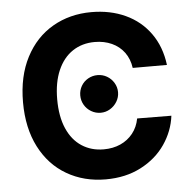

<svg xmlns="http://www.w3.org/2000/svg" viewBox="-52 -769 828 831"><g transform="rotate(-5 362.0 -353.5)"><path d="M378.2 -586.7Q323.2 -586.7 281.9 -559.2Q240.6 -531.7 217.8 -479.3Q194.9 -426.9 194.9 -353.5Q194.9 -278.5 217.8 -226.3Q240.6 -174.2 281.9 -147.3Q323.2 -120.4 377.1 -120.4Q417.3 -120.4 449.8 -134.9Q482.2 -149.4 503.8 -176.5Q525.4 -203.5 532.4 -241L681.1 -239.9Q672.8 -173.5 633.6 -116.3Q594.4 -59.2 527.9 -24.7Q461.5 9.8 374.9 9.8Q280.2 9.8 205.5 -33.6Q130.9 -76.9 88.6 -159.1Q46.4 -241.4 46.4 -353.5Q46.4 -466.6 89.2 -548.7Q132 -630.7 206.4 -673.7Q280.8 -716.8 374.9 -716.8Q456.7 -716.8 522.5 -686.5Q588.3 -656.2 629.7 -598.4Q671.1 -540.6 681.1 -460.6H532.4Q527 -499.6 506.2 -528.1Q485.4 -556.5 452.2 -571.6Q419 -586.7 378.2 -586.7ZM295.8 -361.6Q295.8 -383.7 306.6 -402.5Q317.4 -421.3 336.5 -432.1Q355.6 -442.9 377.7 -442.9Q399.7 -442.9 418.5 -432.1Q437.3 -421.3 448.6 -402.5Q460 -383.7 460 -361.6Q460 -339.5 448.6 -320.7Q437.3 -301.9 418.5 -290.6Q399.7 -279.3 377.7 -279.3Q355.6 -279.3 336.5 -290.6Q317.4 -301.9 306.6 -320.7Q295.8 -339.5 295.8 -361.6Z"/></g></svg>

Font: Pretendard GOV Variable
Style: Regular
Weight: 400
Designer: Base glyphs from Inter by Rasmus Andersson; Hangul glyphs from Noto Sans CJK(Source Han Sans) by Jang Soo-young and Kang
Foundry: Kil Hyung-jin
Version: Version 1.307;Glyphs 3.2 (3192)